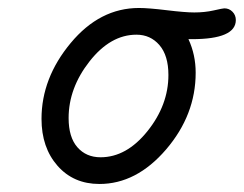

<svg xmlns="http://www.w3.org/2000/svg" viewBox="-20 -456 611 481"><path d="M84 -158.2Q84 -260.3 157 -348.1Q230 -436 328.1 -436Q352.1 -436 397.9 -430.4Q443.8 -424.8 466.8 -424.8Q492.7 -424.8 515.4 -429.9Q538.1 -435.1 542 -435.1Q554.2 -435.1 562.5 -426.5Q570.8 -418 570.8 -405.8Q570.8 -357.9 460.9 -357.9H452.1Q470.2 -318.8 470.2 -273.9Q470.2 -168 396 -81.5Q321.8 4.9 229 4.9Q164.1 4.9 124 -40.8Q84 -86.4 84 -158.2ZM151.9 -160.2Q151.9 -112.3 173.8 -87.2Q195.8 -62 231.9 -62Q296.9 -62 349.4 -127.4Q401.9 -192.9 401.9 -268.1Q401.9 -316.9 379.4 -343Q356.9 -369.1 321.8 -369.1Q256.8 -369.1 204.3 -302.2Q151.9 -235.4 151.9 -160.2Z"/></svg>

Font: CMU Typewriter Text
Style: Italic
Weight: 500
Italic angle: -14.04°
Version: Version 0.7.0